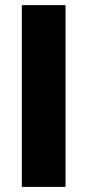

<svg xmlns="http://www.w3.org/2000/svg" viewBox="-20 -731 342 751"><path d="M236.3 0H65.4V-710.9H236.3Z"/></svg>

Font: Roboto
Style: Regular
Weight: 900
Designer: Google
Version: Version 2.001171; 2014